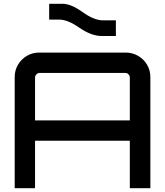

<svg xmlns="http://www.w3.org/2000/svg" viewBox="-20 -999 876 1019"><path d="M58 0V-590Q58 -626 75.5 -655.5Q93 -685 122.5 -702.5Q152 -720 188 -720H647Q683 -720 713 -702.5Q743 -685 760.5 -655.5Q778 -626 778 -590V0H669V-252H166V0H58ZM166 -360H669V-587Q669 -597 662 -604.5Q655 -612 644 -612H191Q181 -612 173.5 -604.5Q166 -597 166 -587V-360ZM519 -808Q465 -808 401 -852Q340 -895 294 -895H241V-979H311Q357 -979 418 -935Q479 -891 527 -891H595V-808H519Z"/></svg>

Font: Orbitron Medium
Style: Regular
Weight: 500
Designer: Matt McInerney
Foundry: The League of Moveable Type
Version: Version 2.001